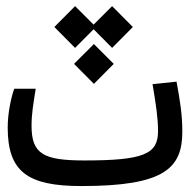

<svg xmlns="http://www.w3.org/2000/svg" viewBox="-20 -611 626 633"><path d="M248.5 2.4C521.5 2.4 581.1 -55.7 581.1 -177.2C581.1 -233.4 573.7 -277.8 562 -341.8L482.9 -333.5C494.6 -264.2 501 -221.7 501 -178.2C501 -103 453.6 -82 258.3 -82C123 -82 84 -103.5 84 -196.3C84 -236.3 89.8 -267.6 97.7 -318.4H26.9C17.1 -291 5.4 -239.3 5.4 -190.9C5.4 -44.9 70.3 2.4 248.5 2.4ZM349.6 -590.8 288.6 -529.8 227.5 -590.8 159.2 -522 227.5 -453.1 288.6 -514.6 349.6 -453.1 418 -522ZM289.6 -465.8 224.1 -400.4 289.6 -334.5 355 -400.4Z"/></svg>

Font: Cascadia Mono PL SemiLight
Style: Regular
Weight: 350
Monospace: yes
Designer: Aaron Bell
Foundry: Saja Typeworks
Version: Version 2404.023